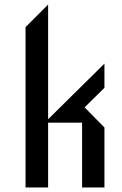

<svg xmlns="http://www.w3.org/2000/svg" viewBox="-20 -822 533 842"><path d="M191 -299 438 -543V-437L351 -351L438 -263V0H340V-284H191V0H92V-703L191 -802Z"/></svg>

Font: Iceberg
Style: Regular
Weight: 400
Designer: Victor Kharyk
Foundry: Cyreal (www.cyreal.org)
Version: Version 1.002